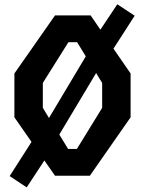

<svg xmlns="http://www.w3.org/2000/svg" viewBox="-20 -800 660 874"><path d="M101.5 53 182 -69.5 230.5 0H389L574.5 -266V-465.5L496.5 -578.5L593 -728.5L514 -780.5L437 -665L392.5 -730H230.5L45.5 -465.5V-266L123.5 -154L24 1.5ZM290 -122 250 -187.5 417.5 -467.5 445 -422.5V-309L330 -122ZM175 -309V-422.5L291.5 -608H331L370.5 -543.5L203 -263Z"/></svg>

Font: Monaspace Krypton SemiBold
Style: Regular
Weight: 600
Designer: Riley Cran & the Lettermatic Team
Foundry: Lettermatic
Version: Version 1.200 (Monaspace Krypton)